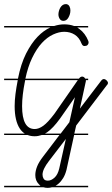

<svg xmlns="http://www.w3.org/2000/svg" viewBox="-20 -668 543 930"><path d="M407 -280H396V-279V-275L367 -142L470 -277Q476 -285 483 -285Q490 -285 496.5 -278.5Q503 -272 503 -266Q503 -260 498 -256L349 -60L340 -21H407V-14H339L302 155Q296 178 286 194.5Q276 211 263 222Q256 228 249 232H407V239H232Q221 242 211 242Q200 242 190 239H0V232H176Q172 228 168 224Q151 207 151 180Q151 161 159.5 139Q168 117 189 90L268 -14H182Q165 -8 148 -8Q129 -8 114 -14H0V-21H100Q86 -30 76 -45Q51 -83 51 -154Q51 -181 55 -213Q59 -244 66 -280H0V-287H67Q81 -358 106 -408Q132 -459 162 -490Q192 -521 224 -535H0V-542H242Q267 -550 291 -550Q318 -550 339 -542H407V-535H354Q359 -532 364 -528Q393 -507 408 -469Q409 -466 409 -464V-461Q409 -455 404 -450Q399 -445 389 -445Q380 -445 375 -457Q364 -486 342 -500Q320 -514 291 -514Q266 -514 237.5 -501Q209 -488 183 -460Q157 -432 135 -386Q115 -344 103 -287H362L364 -289Q370 -297 378 -297Q385 -297 390 -291Q392 -289 393 -287H407ZM87 -154Q87 -43 148 -43Q158 -43 168.5 -47Q179 -51 190 -59Q201 -67 214 -81Q227 -95 243 -116L357 -280H102L101 -275Q87 -205 87 -154ZM299 5 217 112Q186 152 186 178Q186 189 191.5 198Q197 207 212 207Q228 207 244 192.5Q260 178 267 148ZM316 -76 343 -197 271 -94Q237 -47 208 -27Q203 -24 198 -21H274ZM302 -648Q312 -646 316.5 -637Q321 -628 321 -618Q321 -608 318.5 -599.5Q316 -591 311.5 -583Q307 -575 301 -571Q295 -567 287 -567Q275 -567 269 -577Q263 -587 263 -598Q263 -606 265.5 -615Q268 -624 272.5 -631.5Q277 -639 283.5 -643.5Q290 -648 298 -648Z"/></svg>

Font: Gruenewald VA 1. Klasse
Style: Regular
Weight: 400
Designer: Peter Wiegel
Foundry: Peter Wiegel, nach dem Schriftentwurf von Dr. H. Gr¸newald
Version: Version 0.007